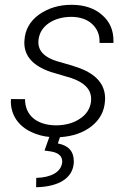

<svg xmlns="http://www.w3.org/2000/svg" viewBox="-20 -558 536 794"><path d="M356.4 -137.7C352.5 -107.9 336.9 -84 309.6 -66.4C282.2 -48.3 249 -39.6 210 -39.6C131.3 -41 83.5 -81.5 83.5 -147.9L25.4 -148.4C25.4 -145 24.9 -141.6 24.9 -138.2C24.9 -84.5 54.2 -37.1 111.3 -11.2C133.3 -1 157.7 5.9 184.1 8.3L164.1 64.5L190.9 68.4C221.7 73.7 237.3 87.4 237.3 109.9C237.3 111.8 236.8 113.8 236.8 115.7C231.4 153.3 192.4 175.8 129.9 177.7L129.4 216.3C223.6 214.4 281.7 178.2 285.2 114.3C285.2 112.3 285.2 110.8 285.2 108.9C285.2 67.9 263.2 43.5 219.2 35.2L228 9.3C281.2 5.9 325.2 -9.3 359.4 -36.6C393.1 -63.5 411.6 -98.1 414.1 -140.6C414.1 -144 414.6 -147.5 414.6 -150.9C414.6 -208 379.4 -249.5 310.1 -275.9L277.3 -287.1L216.3 -304.7C164.6 -320.3 138.7 -346.7 138.7 -383.3C138.7 -386.2 138.7 -389.6 139.2 -393.1C142.6 -421.9 156.7 -444.8 182.1 -462.4C207.5 -479.5 238.8 -488.3 275.9 -488.3C311.5 -487.8 339.8 -478 360.8 -459C381.3 -439.9 391.6 -416 391.6 -388.2C391.6 -385.7 391.6 -382.8 391.6 -380.4H449.2C449.2 -383.3 449.2 -386.7 449.2 -389.6C449.2 -433.1 434.1 -468.3 402.8 -495.6C371.6 -523.4 330.1 -537.6 278.3 -538.1C277.3 -538.1 275.9 -538.1 274.9 -538.1C223.6 -538.1 179.2 -524.4 141.1 -497.6C103.5 -470.2 83.5 -434.6 81.1 -390.6C81.1 -387.7 80.6 -384.3 80.6 -381.3C80.6 -325.2 117.2 -285.2 190.4 -260.3L274.4 -235.4C329.6 -216.8 356.9 -188 356.9 -148.4C356.9 -145 356.9 -141.1 356.4 -137.7Z"/></svg>

Font: Roboto Light
Style: Italic
Weight: 300
Italic angle: -12°
Designer: Google
Version: Version 2.137; 2017